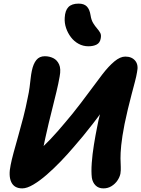

<svg xmlns="http://www.w3.org/2000/svg" viewBox="-20 -1028 781 1062"><path d="M103 14Q59 14 42.5 -20.5Q26 -55 39 -116Q44 -142 55 -183Q66 -224 80.5 -274.5Q95 -325 109 -379.5Q123 -434 133 -486Q140 -517 143.5 -544Q147 -571 149.5 -594Q152 -617 156 -636Q164 -675 181 -696Q198 -717 228 -717Q253 -717 274.5 -706.5Q296 -696 307 -671.5Q318 -647 310 -605Q303 -565 292.5 -521.5Q282 -478 271 -434Q260 -390 249.5 -347Q239 -304 231 -266Q222 -221 213.5 -189Q205 -157 198 -132Q191 -107 185 -81L131 -146Q175 -176 217 -216Q259 -256 299.5 -302.5Q340 -349 381 -399Q429 -459 470 -515Q511 -571 546 -616.5Q581 -662 613 -688.5Q645 -715 673 -715Q709 -715 728 -692Q747 -669 738 -629Q735 -609 726.5 -576.5Q718 -544 707.5 -504.5Q697 -465 687 -423Q677 -381 669 -342Q655 -270 650.5 -224.5Q646 -179 646.5 -151.5Q647 -124 648 -105Q649 -86 646 -67Q642 -48 629.5 -29.5Q617 -11 597 1.5Q577 14 552 14Q525 14 508.5 -2.5Q492 -19 488 -45Q484 -78 487.5 -126.5Q491 -175 499.5 -227.5Q508 -280 517 -324Q524 -363 535 -404Q546 -445 557.5 -483Q569 -521 579 -550.5Q589 -580 595 -595L640 -551Q622 -522 598 -487.5Q574 -453 548 -416.5Q522 -380 494 -344Q466 -308 439 -275Q412 -242 388 -215Q355 -176 316.5 -136Q278 -96 239 -62Q200 -28 164.5 -7Q129 14 103 14ZM469 -772Q440 -772 415 -785.5Q390 -799 372.5 -822Q355 -845 345.5 -873Q336 -901 338 -930Q340 -970 358.5 -989Q377 -1008 415 -1008Q445 -1008 460.5 -992Q476 -976 481 -943Q485 -917 495.5 -900Q506 -883 517 -870.5Q528 -858 534.5 -846Q541 -834 537 -815Q533 -791 514.5 -781.5Q496 -772 469 -772Z"/></svg>

Font: Shantell Sans Light
Style: Bold Italic
Weight: 700
Italic angle: -11°
Version: Version 1.011;[c5ecc13dd]